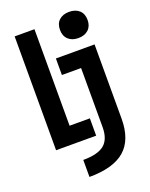

<svg xmlns="http://www.w3.org/2000/svg" viewBox="-176 -847 902 1157"><g transform="rotate(-20 275.0 -268.5)"><path d="M57 0V-730H184V-111H314V0ZM191 111Q285 111 326.5 76.5Q368 42 368 -35V-414H245V-520H493V-44Q493 91 419 155.5Q345 220 191 220ZM415 -589Q375 -589 351 -611.5Q327 -634 327 -673Q327 -713 351 -735Q375 -757 415 -757Q456 -757 480 -735Q504 -713 504 -673Q504 -634 480 -611.5Q456 -589 415 -589Z"/></g></svg>

Font: M PLUS Code Latin SemiExpanded SemiBold
Style: Regular
Weight: 600
Width: 6
Designer: Coji Morishita
Foundry: UNDERFOREST DESIGN
Version: Version 1.002; ttfautohint (v1.8.3)